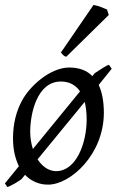

<svg xmlns="http://www.w3.org/2000/svg" viewBox="-27 -732 475 782"><path d="M221 -400C254 -400 280 -387 299 -360L107 -125C101 -144 96 -169 96 -195C96 -270 124 -400 221 -400ZM202 -35C165 -35 141 -61 126 -83L318 -317C323 -296 326 -272 326 -246C326 -148 283 -35 202 -35ZM396 -273C396 -317 389 -356 375 -386L428 -452L417 -468C404 -465 388 -452 359 -434L349 -422C328 -444 297 -457 255 -457C178 -457 94 -382 62 -321C40 -280 26 -230 26 -168C26 -123 35 -86 50 -55L-7 15L3 30C16 26 53 5 62 -4L75 -20C112 19 156 20 168 20H169C260 20 396 -103 396 -273ZM416 -671 409 -693C402 -696 377 -708 354 -712L221 -518C232 -506 233 -503 243 -501Z"/></svg>

Font: Temporarium
Style: Italic
Weight: 400
Italic angle: -7°
Version: Version 1.1